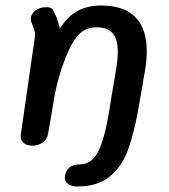

<svg xmlns="http://www.w3.org/2000/svg" viewBox="-20 -521 611 696"><path d="M512 -336Q512 -300 505 -262L483 -133Q466 -39 444.5 21Q423 81 379 118Q335 155 261 155Q240 155 227.5 146.5Q215 138 215 123Q215 118 216 115Q224 75 269 75Q312 75 335.5 29Q359 -17 376 -119L383 -164Q396 -242 399 -258Q407 -304 407 -332Q407 -379 388.5 -400.5Q370 -422 330 -422Q301 -422 280.5 -408.5Q260 -395 241.5 -362.5Q223 -330 202 -269Q183 -207 176 -164Q166 -99 154 -35Q151 -16 135 -4.5Q119 7 98 7Q78 7 66.5 -2Q55 -11 55 -27Q55 -34 56 -37L107 -391Q108 -397 106.5 -404Q105 -411 102 -419Q99 -427 96 -435Q91 -444 92 -457Q95 -474 110.5 -484.5Q126 -495 148 -495Q164 -495 169.5 -488Q175 -481 185 -458Q191 -441 197 -417Q224 -461 260.5 -481Q297 -501 346 -501Q430 -501 471 -458.5Q512 -416 512 -336Z"/></svg>

Font: Mali Medium
Style: Italic
Weight: 500
Italic angle: -10°
Version: Version 1.000; ttfautohint (v1.6)